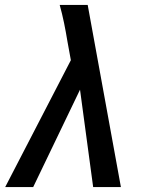

<svg xmlns="http://www.w3.org/2000/svg" viewBox="-20 -755 640 775"><path d="M1 0 266 -512 252 -589Q246 -626 238.5 -662.5Q231 -699 221 -735H334L468 0H356L303 -393L114 0Z"/></svg>

Font: Iosevka SmBd Ex Obl
Style: Regular
Weight: 600
Width: 7
Italic angle: -9°
Monospace: yes
Designer: Belleve Invis
Foundry: Belleve Invis
Version: Version 32.5.0; ttfautohint (v1.8.4)